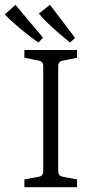

<svg xmlns="http://www.w3.org/2000/svg" viewBox="-59 -775 381 795"><path d="M260 -536 202 -524Q182 -521 182 -501V-66Q182 -46 202 -43L260 -32V0H42V-32L101 -43Q120 -46 120 -66V-501Q120 -521 101 -524L42 -536V-568H260ZM252 -618 231 -599Q212 -614 187 -635.5Q162 -657 139 -679Q116 -701 102 -719L148 -755ZM119 -619 100 -599Q79 -613 52.5 -634Q26 -655 1 -677Q-24 -699 -39 -715L5 -755Z"/></svg>

Font: Yrsa Light
Style: Regular
Weight: 300
Designer: Anna Giedrys (Yrsa+Rasa design), David Brezina (Yrsa art-direction, Rasa art-direction, design)
Foundry: Rosetta Type Foundry
Version: Version 2.004